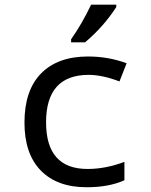

<svg xmlns="http://www.w3.org/2000/svg" viewBox="-20 -786 640 816"><path d="M518.1 -517.1 487.8 -439.9Q414.6 -467.8 356.9 -467.8Q175.8 -467.8 175.8 -266.1Q175.8 -67.9 352.1 -67.9Q428.7 -67.9 508.8 -98.1V-20Q443.4 9.8 348.1 9.8Q222.7 9.8 153.3 -61.3Q84 -132.3 84 -265.1Q84 -402.3 154.8 -474.1Q225.6 -545.9 354 -545.9Q440.9 -545.9 518.1 -517.1ZM282.2 -619.1Q328.1 -684.1 367.2 -766.1H474.1V-755.9Q419.4 -671.4 341.3 -606H282.2Z"/></svg>

Font: WenQuanYi Micro Hei Mono
Style: Regular
Weight: 400
Foundry: Ascender Corporation
Version: Version 0.2.0-beta